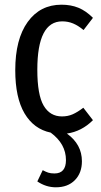

<svg xmlns="http://www.w3.org/2000/svg" viewBox="-20 -558 431 818"><path d="M376 -46Q328 2 265 11Q329 57 329 129Q329 179 299 209.5Q269 240 218 240Q176 240 139 215L162 167Q175 174 185.5 177.5Q196 181 212 181Q261 181 261 124Q261 55 196 7Q124 -8 84.5 -75Q45 -142 45 -259Q45 -391 98 -464.5Q151 -538 242 -538Q282 -538 314 -525Q346 -512 376 -482L336 -430Q313 -449 291.5 -458Q270 -467 245 -467Q139 -467 139 -261Q139 -154 166 -108Q193 -62 244 -62Q269 -62 289.5 -71Q310 -80 335 -99Z"/></svg>

Font: Fira Sans Extra Condensed
Style: Regular
Weight: 400
Width: 1
Designer: Carrois Corporate & Edenspiekermann AG
Foundry: Carrois Corporate GbR & Edenspiekermann AG
Version: Version 4.203